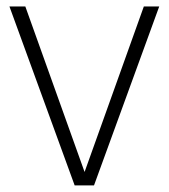

<svg xmlns="http://www.w3.org/2000/svg" viewBox="-20 -560 510 580"><path d="M205.5 0 8.5 -540.5H56.5L235.5 -40.5L414.5 -540.5H461L264 0Z"/></svg>

Font: Encode Sans Semi Condensed ExtraLight
Style: Regular
Weight: 200
Width: 4
Designer: Multiple Designers
Foundry: Impallari Type
Version: Version 3.000; ttfautohint (v1.8.3) -l 8 -r 50 -G 200 -x 14 